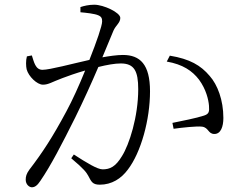

<svg xmlns="http://www.w3.org/2000/svg" viewBox="-20 -776 1040 814"><path d="M687 -515C755 -503 795 -476 824 -438C854 -397 864 -353 866 -328C868 -302 866 -293 845 -286C816 -276 746 -262 711 -255L716 -230C751 -235 816 -242 837 -239C865 -235 862 -208 889 -208C916 -208 927 -239 927 -276C927 -352 902 -417 869 -454C831 -499 785 -526 700 -540ZM321 -724C344 -722 382 -718 397 -711C411 -705 413 -697 413 -685C413 -667 390 -600 359 -522C287 -506 191 -480 160 -480C130 -480 124 -514 115 -541L94 -537C89 -519 90 -495 93 -482C101 -452 137 -417 162 -417C186 -417 199 -428 245 -445C266 -453 302 -466 341 -477C316 -415 287 -351 261 -303C202 -193 160 -129 104 -56C92 -39 89 -28 89 -14C89 6 104 18 115 18C127 18 138 11 151 -9C195 -73 242 -164 299 -278C333 -347 368 -424 397 -492C433 -501 467 -507 492 -507C549 -507 566 -475 566 -398C566 -281 528 -163 497 -114C470 -69 446 -58 415 -58C393 -58 347 -86 293 -121L282 -105C338 -58 346 -45 354 -31C367 -7 371 7 403 7C454 7 494 -19 522 -57C578 -130 616 -269 616 -389C616 -503 574 -543 501 -543C476 -543 442 -538 414 -533L461 -646C471 -669 490 -679 490 -700C490 -723 419 -756 380 -756C356 -756 336 -751 321 -746Z"/></svg>

Font: Noto Serif CJK TC Light
Style: Regular
Weight: 300
Designer: Ryoko NISHIZUKA 西塚涼子 (kana & ideographs); Frank Grießhammer (Latin, Greek & Cyrillic); Wenlong ZHANG 张文龙 (bopomofo); San
Foundry: Adobe
Version: Version 2.001;hotconv 1.1.0;makeotfexe 2.6.0